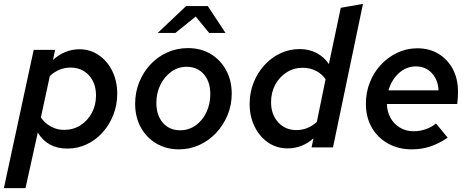

<svg xmlns="http://www.w3.org/2000/svg" viewBox="-50 -757 2416 986"><path d="M-30 209 123 -501H233L222 -449Q250 -475 284.5 -489.5Q319 -504 358 -504Q413 -504 457 -474Q501 -444 526.5 -392.5Q552 -341 552 -276Q552 -218 532 -167Q512 -116 477 -77Q442 -38 395.5 -16Q349 6 296 6Q194 6 144 -76L81 209ZM312 -410Q254 -410 206 -367L160 -154Q178 -126 210 -108Q242 -90 279 -90Q326 -90 363 -113.5Q400 -137 421.5 -177Q443 -217 443 -267Q443 -331 406.5 -370.5Q370 -410 312 -410Z M869 10Q804 10 753 -20Q702 -50 673 -103Q644 -156 644 -224Q644 -283 665 -335Q686 -387 723 -426.5Q760 -466 809.5 -488Q859 -510 915 -510Q981 -510 1031.5 -480Q1082 -450 1111 -397Q1140 -344 1140 -276Q1140 -217 1118.5 -165.5Q1097 -114 1060 -74.5Q1023 -35 974 -12.5Q925 10 869 10ZM875 -88Q919 -88 954 -112.5Q989 -137 1009.5 -179.5Q1030 -222 1030 -274Q1030 -337 997 -375.5Q964 -414 908 -414Q865 -414 830 -389Q795 -364 774 -322Q753 -280 753 -228Q753 -165 786.5 -126.5Q820 -88 875 -88ZM760 -588 906 -726H1017L1108 -588H1024L955 -672L851 -588Z M1426 5Q1371 5 1327 -25Q1283 -55 1257.5 -107Q1232 -159 1232 -223Q1232 -281 1252 -332Q1272 -383 1307.5 -422Q1343 -461 1389.5 -483Q1436 -505 1489 -505Q1537 -505 1575.5 -485Q1614 -465 1639 -428L1700 -717L1814 -737L1660 0H1550L1560 -47Q1533 -22 1499 -8.5Q1465 5 1426 5ZM1472 -89Q1531 -89 1577 -131L1622 -350Q1604 -377 1573 -393Q1542 -409 1505 -409Q1459 -409 1422 -385.5Q1385 -362 1363.5 -322Q1342 -282 1342 -232Q1342 -169 1378.5 -129Q1415 -89 1472 -89Z M2065 10Q1996 10 1942.5 -20Q1889 -50 1859 -102.5Q1829 -155 1829 -224Q1829 -283 1849.5 -334.5Q1870 -386 1906.5 -425Q1943 -464 1991 -486.5Q2039 -509 2093 -509Q2155 -509 2202 -480.5Q2249 -452 2275.5 -402Q2302 -352 2302 -286Q2302 -269 2301 -253.5Q2300 -238 2298 -223H1937Q1938 -183 1955.5 -151.5Q1973 -120 2004 -101.5Q2035 -83 2074 -83Q2106 -83 2136.5 -93.5Q2167 -104 2189 -123L2249 -50Q2203 -19 2159 -4.5Q2115 10 2065 10ZM1945 -293H2202Q2200 -346 2168 -381Q2136 -416 2086 -416Q2037 -416 1999 -382Q1961 -348 1945 -293Z"/></svg>

Font: Red Hat Text Medium
Style: Italic
Weight: 500
Italic angle: -12°
Designer: Pentagram, MCKL
Foundry: Pentagram, MCKL
Version: Version 1.023; ttfautohint (v1.8.3)